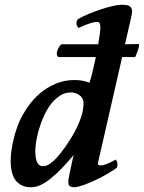

<svg xmlns="http://www.w3.org/2000/svg" viewBox="-20 -780 608 811"><path d="M508 -593 567 -594Q569 -589 564 -572.5Q559 -556 551 -539H496L394 -93Q392 -84 399 -82Q406 -80 417.5 -83Q429 -86 443 -92.5Q457 -99 468 -106Q469 -104 472 -101Q475 -98 476 -90Q477 -79 473 -71Q458 -60 435 -46.5Q412 -33 387 -21Q362 -9 337.5 0Q313 9 296 11Q283 11 275 6.5Q267 2 269 -19Q269 -22 271.5 -34Q274 -46 277 -61.5Q280 -77 284 -94.5Q288 -112 291 -125Q237 -60 192.5 -24.5Q148 11 112 11Q88 11 71 2.5Q54 -6 44 -21Q34 -36 29.5 -56Q25 -76 25 -99Q25 -121 28.5 -145.5Q32 -170 37.5 -192.5Q43 -215 50 -235.5Q57 -256 64 -271Q77 -299 98 -329.5Q119 -360 148 -385Q177 -410 214 -426Q251 -442 295 -442Q314 -442 331.5 -438.5Q349 -435 357 -430Q364 -447 371 -477Q378 -507 385 -539H226Q216 -548 222 -565.5Q228 -583 239 -593H395Q399 -618 401.5 -636.5Q404 -655 404 -663Q404 -677 401 -681.5Q398 -686 395 -687Q384 -689 361.5 -682Q339 -675 312 -662Q297 -677 307 -697Q325 -709 351.5 -720Q378 -731 405 -740Q432 -749 456 -754.5Q480 -760 493 -760Q521 -760 529.5 -752.5Q538 -745 538 -731Q538 -725 535 -711.5Q532 -698 530 -689ZM332 -329Q336 -359 321.5 -373Q307 -387 287 -389Q271 -391 252 -385Q233 -379 211 -358Q194 -342 179 -316Q164 -290 153 -259.5Q142 -229 135.5 -197Q129 -165 129 -137Q130 -117 133 -105.5Q136 -94 140.5 -88Q145 -82 150.5 -80Q156 -78 161 -78Q176 -78 190.5 -88Q205 -98 218 -112Q231 -126 242 -141Q253 -156 261 -167Q271 -182 283 -201.5Q295 -221 305 -242Q315 -263 322 -283.5Q329 -304 331 -320Z"/></svg>

Font: Lusitana
Style: Bold Italic
Weight: 700
Designer: Ana Paula Megda
Foundry: Ana Paula Megda
Version: Version 1.000; ttfautohint (v1.1) -l 8 -r 50 -G 200 -x 14 -D